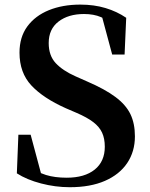

<svg xmlns="http://www.w3.org/2000/svg" viewBox="-20 -779 637 818"><path d="M277.2 18.6Q216 18.6 154.9 2.6Q93.8 -13.4 51.8 -40.5L58.3 -205H110.6L161.3 -15.7L99.7 -42.2L88.7 -79.5Q138.1 -45 175.9 -33.5Q213.7 -21.9 264 -21.9Q340.5 -21.9 383.5 -56.5Q426.5 -91.1 426.5 -153.9Q426.5 -188.8 415 -213.7Q403.6 -238.6 377.4 -258.7Q351.2 -278.8 306.1 -298.2L259.9 -318.1Q163.7 -361.1 113.4 -415.2Q63.1 -469.3 63.1 -554.7Q63.1 -621.1 96.5 -666.5Q129.9 -711.9 188.4 -735.7Q246.9 -759.4 322.3 -759.4Q380.7 -759.4 429.6 -744.7Q478.5 -730 517.7 -703.2L510.8 -546.8H457.9L409.4 -727.2L475.4 -699.2L483 -659.2Q440.8 -692.9 410.3 -706.1Q379.7 -719.3 337.9 -719.3Q271.3 -719.3 229.4 -687.2Q187.5 -655 187.5 -595.7Q187.5 -542.1 217.4 -510Q247.3 -478 302.1 -453.7L352 -431.6Q427.3 -399.1 471.7 -365.9Q516.2 -332.7 535.5 -293Q554.8 -253.2 554.8 -198.1Q554.8 -133.4 522 -84.5Q489.2 -35.6 427.2 -8.5Q365.3 18.6 277.2 18.6Z"/></svg>

Font: Source Han Serif JP VF
Style: Regular
Weight: 250
Designer: Ryoko NISHIZUKA 西塚涼子 (kana & ideographs); Frank Grießhammer (Latin, Greek & Cyrillic); Wenlong ZHANG 张文龙 (bopomofo); San
Foundry: Adobe
Version: Version 2.001;hotconv 1.1.0;makeotfexe 2.6.0